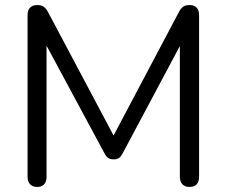

<svg xmlns="http://www.w3.org/2000/svg" viewBox="-20 -732 895 759"><path d="M127 7Q109 7 99 -3.5Q89 -14 89 -33V-672Q89 -692 99 -702Q109 -712 127 -712Q143 -712 152.5 -705.5Q162 -699 170 -684L444 -168H414L687 -684Q695 -699 704 -705.5Q713 -712 730 -712Q747 -712 757 -702Q767 -692 767 -672V-33Q767 -14 757.5 -3.5Q748 7 729 7Q711 7 701 -3.5Q691 -14 691 -33V-595H715L465 -126Q458 -113 450.5 -107.5Q443 -102 429 -102Q415 -102 407 -108Q399 -114 393 -126L140 -596H164V-33Q164 -14 154.5 -3.5Q145 7 127 7Z"/></svg>

Font: Nunito
Style: Regular
Weight: 400
Designer: Vernon Adams
Foundry: Vernon Adams
Version: Version 3.602